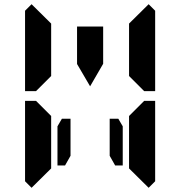

<svg xmlns="http://www.w3.org/2000/svg" viewBox="-20 -956 856 912"><path d="M563 -356V-170H527L501 -216V-392H542ZM346 -731V-830H470V-731V-653L408 -546L346 -652ZM154 -526 151 -523H99V-905L130 -936L223 -844V-698V-608V-595ZM593 -405 665 -477H717V-95L686 -64L593 -156V-170V-302V-392ZM223 -302V-156L130 -64L99 -95V-477H151L161 -467L223 -405V-392ZM274 -392H315V-216L289 -170H253V-356ZM686 -936 717 -905V-523H665L655 -533L593 -595V-608V-698V-830V-844Z"/></svg>

Font: DSEG14 Classic Mini
Style: Bold
Weight: 700
Designer: Keshikan(Twitter:@keshinomi_88pro)
Version: Version 0.46